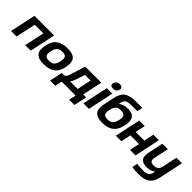

<svg xmlns="http://www.w3.org/2000/svg" viewBox="226 -2018 3519 3519"><g transform="rotate(45 1985.5 -258.0)"><path d="M42 0H185L268 -388H492L409 0H552L658 -500H148Z M677 -256 675 -244C639 -71 708 9 893 9C1075 9 1188 -67 1218 -244L1220 -256C1255 -426 1192 -509 1003 -509C822 -509 707 -433 677 -256ZM819 -248 820 -252C842 -354 884 -396 979 -396C1070 -396 1099 -358 1077 -252L1076 -248C1053 -146 1012 -104 918 -104C826 -104 797 -142 819 -248Z M1285 -112H1242L1190 137H1325L1354 0H1715L1686 137H1822L1875 -112H1799L1881 -500H1466L1363 -179C1347 -127 1320 -112 1285 -112ZM1459 -112C1478 -133 1492 -159 1502 -189L1570 -388H1715L1656 -112Z M2023 -500 1917 0H2060L2166 -500ZM2040 -645C2030 -599 2057 -573 2110 -573C2165 -573 2198 -602 2210 -645L2211 -648C2221 -691 2198 -721 2142 -721C2086 -721 2054 -692 2041 -648Z M2738 -244 2741 -256C2777 -428 2720 -509 2563 -509C2473 -509 2428 -483 2392 -457H2384L2392 -495C2407 -564 2447 -597 2562 -597H2717L2740 -705H2571C2364 -705 2279 -634 2243 -469L2196 -248C2159 -73 2228 9 2413 9C2590 9 2700 -66 2738 -244ZM2340 -248 2341 -252C2363 -354 2402 -396 2498 -396C2589 -396 2619 -358 2597 -252L2596 -248C2574 -145 2530 -104 2436 -104C2345 -104 2317 -142 2340 -248Z M2757 0H2900L2941 -194H3165L3124 0H3267L3373 -500H3230L3189 -306H2965L3006 -500H2863L2810 -250L2798 -194Z M3873 -37 3971 -500H3828L3767 -215C3752 -141 3715 -104 3632 -104C3551 -104 3530 -140 3545 -215L3606 -500H3463L3402 -211C3370 -63 3418 9 3564 9C3641 9 3688 -11 3724 -42H3730L3723 -5C3708 61 3669 98 3552 98C3506 98 3444 93 3399 86L3377 190C3442 201 3490 205 3542 205C3749 205 3837 133 3873 -37Z"/></g></svg>

Font: LT Wave Bold
Style: Italic
Weight: 700
Designer: Daniel Lyons
Version: Version 2.5 (Glyphs App)